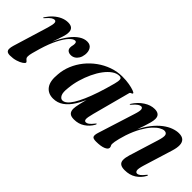

<svg xmlns="http://www.w3.org/2000/svg" viewBox="12 -898 1358 1358"><g transform="rotate(45 691.0 -219.0)"><path d="M36 -345.5Q35 -345.5 35 -347.2Q35 -349 37 -352.5Q56 -381.5 79.8 -403Q103.5 -424.5 130.2 -436.2Q157 -448 184 -448Q211 -448 224 -436Q237 -424 237 -402.5Q237 -384 231.5 -363.5Q226 -343 216.8 -317.8Q207.5 -292.5 196.5 -260.8Q185.5 -229 174.5 -187.5L169.5 -189.5Q187.5 -247 211 -294.2Q234.5 -341.5 261.2 -376Q288 -410.5 317 -429.2Q346 -448 375.5 -448Q406 -448 419.8 -425.8Q433.5 -403.5 429.5 -371Q426.5 -347.5 416.5 -331Q406.5 -314.5 392 -305.8Q377.5 -297 360 -297Q342 -297 330.5 -306Q319 -315 319 -333Q319 -343.5 321.5 -353.2Q324 -363 324 -372Q324 -381.5 321 -386.8Q318 -392 310 -392Q293 -392 269.5 -367.5Q246 -343 221 -294.2Q196 -245.5 174 -172Q164.5 -139 158 -115Q151.5 -91 151.5 -75.5Q151.5 -63.5 157.2 -57Q163 -50.5 168.8 -46.2Q174.5 -42 174.5 -37Q174.5 -29.5 158.5 -18.5Q142.5 -7.5 115.8 0.8Q89 9 58 9Q38 9 29.2 1.5Q20.5 -6 20.5 -20.5Q20.5 -35 26.5 -55.5L107.5 -321.5Q120 -363.5 118 -378.5Q116 -393.5 103 -393.5Q93 -393.5 79.5 -384.8Q66 -376 43.5 -350Q41.5 -347 39.8 -346Q38 -345 36 -345.5Z M767 -115.5Q754 -67 756.2 -51.5Q758.5 -36 771.5 -36Q782 -36 794.5 -45Q807 -54 825.5 -77.5Q828.5 -81.5 830 -82.8Q831.5 -84 833 -83.5Q835 -83.5 834.8 -80.8Q834.5 -78 832 -72.5Q811.5 -36 777.2 -13.5Q743 9 697.5 9Q667 9 654 -4Q641 -17 641 -42Q641 -51 643.2 -65.2Q645.5 -79.5 650 -98.8Q654.5 -118 660.8 -141.8Q667 -165.5 675 -193L679.5 -190.5Q656 -128.5 628 -83.8Q600 -39 565.8 -15Q531.5 9 488.5 9Q437.5 9 411 -27.2Q384.5 -63.5 392 -135.5Q395.5 -184.5 414.5 -230.5Q433.5 -276.5 465 -315.8Q496.5 -355 537.8 -384.8Q579 -414.5 627 -431.5Q675 -448.5 727 -448.5Q765 -448.5 795.8 -443Q826.5 -437.5 845 -430.5Q863.5 -423.5 863.5 -418.5Q863.5 -413.5 858.8 -411.5Q854 -409.5 849 -407.2Q844 -405 842.5 -399ZM512 -121.5Q505.5 -71 516.5 -49.8Q527.5 -28.5 545 -28.5Q561 -28.5 578 -42.2Q595 -56 612.5 -84Q630 -112 648.2 -153.5Q666.5 -195 685 -250.2Q703.5 -305.5 722 -375Q730 -404.5 728.5 -420.8Q727 -437 708.5 -437Q681 -437 654.5 -418.5Q628 -400 604 -368Q580 -336 561 -295.2Q542 -254.5 529 -210Q516 -165.5 512 -121.5Z M902 -345.5Q900.5 -345.5 901 -347.5Q901.5 -349.5 903 -352.5Q931 -396.5 970.5 -422.2Q1010 -448 1050 -448Q1076 -448 1089.5 -436.5Q1103 -425 1103 -401Q1103 -384.5 1097 -361.8Q1091 -339 1083 -315.2Q1075 -291.5 1067.8 -271.2Q1060.5 -251 1058.5 -240L1055 -241Q1082 -299.5 1113.2 -339.2Q1144.5 -379 1176.2 -403Q1208 -427 1238 -437.5Q1268 -448 1292.5 -448Q1324 -448 1339.2 -433.5Q1354.5 -419 1355.5 -392.2Q1356.5 -365.5 1345 -328.5L1277.5 -109.5Q1264 -65 1268 -50.5Q1272 -36 1284 -36Q1294.5 -36 1307 -45Q1319.5 -54 1338 -77.5Q1341.5 -81.5 1342.8 -82.8Q1344 -84 1345.5 -83.5Q1347.5 -83.5 1347.5 -80.8Q1347.5 -78 1344.5 -72.5Q1324.5 -36 1289.5 -13.5Q1254.5 9 1204.5 9Q1175 9 1160.8 -1.8Q1146.5 -12.5 1145.8 -34.2Q1145 -56 1155 -89L1222.5 -307Q1237.5 -354.5 1232.5 -371.2Q1227.5 -388 1206.5 -388Q1192.5 -388 1171.8 -376.2Q1151 -364.5 1127.2 -338.5Q1103.5 -312.5 1079.8 -270.8Q1056 -229 1036 -170Q1027 -141.5 1021.5 -120Q1016 -98.5 1013.5 -83.5Q1011 -68.5 1011 -59.5Q1011 -50 1015 -44Q1019 -38 1019 -29.5Q1019 -13 992.5 -2Q966 9 918.5 9Q888 9 882.5 -3.2Q877 -15.5 885.5 -43L973.5 -321.5Q987 -363 984.5 -378.2Q982 -393.5 969 -393.5Q959 -393.5 945.5 -384.8Q932 -376 909.5 -350Q907.5 -347.5 905.8 -346.2Q904 -345 902 -345.5Z"/></g></svg>

Font: Fraunces 120pt SemiBold
Style: Italic
Weight: 600
Italic angle: -16°
Version: Version 1.000;[b76b70a41]